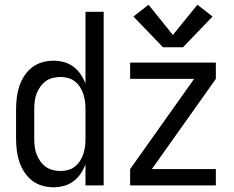

<svg xmlns="http://www.w3.org/2000/svg" viewBox="-20 -785 990 813"><path d="M207 8Q182 8 158 1Q134 -6 115 -21Q96 -36 82.5 -57Q69 -78 61.5 -101Q54 -124 51 -148.5Q48 -173 48 -197V-323Q48 -347 51 -371.5Q54 -396 61.5 -419Q69 -442 82.5 -463Q96 -484 115 -499Q134 -514 158 -521Q182 -528 207 -528Q229 -528 251 -522Q273 -516 291 -502.5Q309 -489 321.5 -470.5Q334 -452 342 -431V-735H419V0H342V-89Q334 -68 321.5 -49.5Q309 -31 291 -17.5Q273 -4 251 2Q229 8 207 8ZM237 -61Q253 -61 269 -65.5Q285 -70 297.5 -80Q310 -90 319 -104Q328 -118 333 -133.5Q338 -149 340 -165Q342 -181 342 -197V-323Q342 -339 340 -355Q338 -371 333 -386.5Q328 -402 319 -416Q310 -430 297.5 -440Q285 -450 269 -454.5Q253 -459 237 -459Q220 -459 203.5 -455Q187 -451 173.5 -441Q160 -431 150.5 -417.5Q141 -404 135 -388.5Q129 -373 127 -356Q125 -339 125 -323V-197Q125 -181 127 -164Q129 -147 135 -131.5Q141 -116 150.5 -102.5Q160 -89 173.5 -79Q187 -69 203.5 -65Q220 -61 237 -61ZM531 0V-69L802 -451H531V-520H894V-451L623 -69H894V0ZM670 -585 545 -715 609 -765 712 -637 816 -765 880 -715 755 -585Z"/></svg>

Font: Iosevka QP
Style: Regular
Weight: 400
Designer: Belleve Invis
Foundry: Belleve Invis
Version: Version 20.0.0; ttfautohint (v1.8.4)